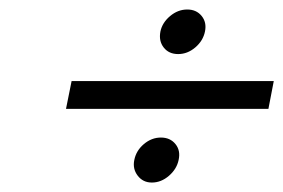

<svg xmlns="http://www.w3.org/2000/svg" viewBox="-20 -433 593 402"><path d="M315.9 -367.2Q319.8 -385.7 336.2 -399.4Q352.5 -413.1 372.1 -413.1Q391.1 -413.1 402.1 -399.7Q413.1 -386.2 409.2 -367.2Q405.3 -347.7 388.9 -333.7Q372.6 -319.8 353 -319.8Q333.5 -319.8 322.8 -333.5Q312 -347.2 315.9 -367.2ZM261.2 -98.1Q265.1 -117.7 281.2 -131.3Q297.4 -145 316.9 -145Q336.4 -145 347.4 -131.3Q358.4 -117.7 354 -98.1Q350.1 -79.1 333.7 -64.9Q317.4 -50.8 297.9 -50.8Q279.3 -50.8 268.3 -65.2Q257.3 -79.6 261.2 -98.1ZM553.2 -263.2 542 -205.1H118.2L129.9 -263.2Z"/></svg>

Font: Linux Libertine
Style: Bold Italic
Weight: 700
Italic angle: -11.5°
Designer: Philipp H. Poll
Foundry: Philipp H. Poll
Version: Version 4.0.5